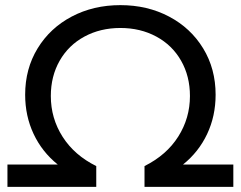

<svg xmlns="http://www.w3.org/2000/svg" viewBox="-20 -728 938 748"><path d="M9 -87H205Q144 -136 111 -206Q78 -276 78 -359Q78 -460 126.5 -539.5Q175 -619 259.5 -663.5Q344 -708 449 -708Q554 -708 638.5 -663.5Q723 -619 771.5 -539.5Q820 -460 820 -359Q820 -276 787 -206Q754 -136 693 -87H889V0H543V-81Q629 -124 674.5 -196Q720 -268 720 -354Q720 -431 685.5 -491.5Q651 -552 589 -585.5Q527 -619 449 -619Q371 -619 309 -585.5Q247 -552 212.5 -491.5Q178 -431 178 -354Q178 -267 224 -195Q270 -123 355 -81V0H9Z"/></svg>

Font: Montserrat Alternates Medium
Style: Regular
Weight: 500
Designer: Julieta Ulanovsky
Foundry: Julieta Ulanovsky
Version: Version 7.200